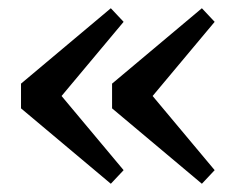

<svg xmlns="http://www.w3.org/2000/svg" viewBox="-20 -491 575 466"><path d="M249 -45 31 -228V-288L249 -471L280 -438L106 -230V-286L280 -78ZM470 -45 252 -228V-288L470 -471L501 -438L327 -230V-286L501 -78Z"/></svg>

Font: Source Serif 4 18pt SemiBold
Style: Regular
Weight: 600
Designer: Frank Grießhammer
Foundry: Adobe Systems Incorporated
Version: Version 4.004;hotconv 1.0.116;makeotfexe 2.5.65601